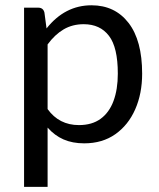

<svg xmlns="http://www.w3.org/2000/svg" viewBox="-20 -535 600 726"><path d="M160 171.5H71V-506H124.5Q143.5 -506 148 -487.5L156 -427.5Q225.5 -515 326 -515Q414.5 -515 466 -448.5Q517.5 -382 517.5 -256.5Q517.5 -181 491.2 -121.5Q465 -62 416 -27.5Q367 7 298.5 7Q254 7 220.2 -7.8Q186.5 -22.5 160 -52.5ZM278.5 -62Q328 -62 360.5 -85.8Q393 -109.5 409.2 -153.2Q425.5 -197 425.5 -256.5Q425.5 -356 392 -399.5Q358.5 -443.5 296.5 -443.5Q254 -443.5 220.8 -424Q187.5 -404.5 160 -367V-122.5Q203.5 -62 278.5 -62Z"/></svg>

Font: Verano Sans
Style: Regular
Weight: 400
Designer: Lukasz Dziedzic with Adam Twardoch and Botio Nikoltchev
Foundry: tyPoland Lukasz Dziedzic
Version: Version 3.001;December 28, 2019;FontCreator 12.0.0.2547 64-b